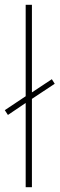

<svg xmlns="http://www.w3.org/2000/svg" viewBox="-20 -780 248 800"><path d="M87 0V-351L13 -301L0 -321L87 -379V-760H113V-395L196 -450L208 -431L113 -368V0Z"/></svg>

Font: Noto Sans Myanmar UI SemiCondensed Thin
Style: Regular
Weight: 100
Width: 4
Designer: Monotype Design Team
Foundry: Monotype Imaging Inc.
Version: Version 2.103; ttfautohint (v1.8.4.7-5d5b)